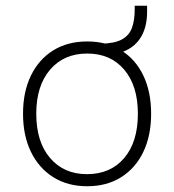

<svg xmlns="http://www.w3.org/2000/svg" viewBox="-20 -639 605 667"><path d="M283 8Q215 8 165 -23.5Q115 -55 87.5 -111.5Q60 -168 60 -244Q60 -320 87.5 -376.5Q115 -433 165 -464Q215 -495 283 -495Q351 -495 401 -464Q451 -433 478 -376.5Q505 -320 505 -244Q505 -168 478 -111.5Q451 -55 401 -23.5Q351 8 283 8ZM282 -34Q364 -34 411.5 -90Q459 -146 459 -244Q459 -341 411.5 -397Q364 -453 283 -453Q202 -453 154 -397Q106 -341 106 -244Q106 -146 154 -90Q202 -34 282 -34ZM347 -448 329 -462V-487Q378 -488 403.5 -502Q429 -516 438.5 -542.5Q448 -569 448 -607V-619H491V-598Q491 -552 474.5 -519Q458 -486 426 -468Q394 -450 347 -448Z"/></svg>

Font: Nunito Sans 10pt ExtraLight
Style: Regular
Weight: 250
Designer: Vernon Adams
Foundry: Vernon Adams
Version: Version 3.101;gftools[0.9.27]